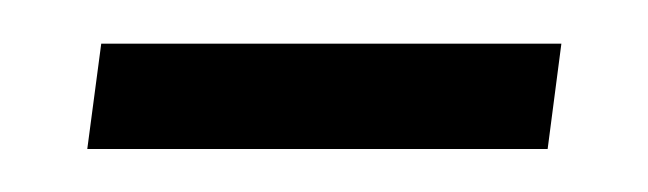

<svg xmlns="http://www.w3.org/2000/svg" viewBox="-20 -728 297 88"><path d="M26.4 -708H237.3L231 -659.7H20Z"/></svg>

Font: Neuton Cursive
Style: Regular
Weight: 500
Designer: Brian M Zick
Version: Version 1.43